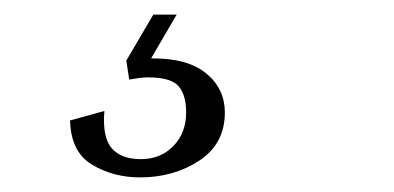

<svg xmlns="http://www.w3.org/2000/svg" viewBox="-20 -20 540 263"><path d="M288 134Q288 177 253 200Q218 223 172 223Q135 223 106 205.5Q77 188 76 145L123 132Q120 168 133 183Q146 198 173 198Q200 198 217.5 180Q235 162 235 134Q235 110 224.5 98Q214 86 183 86Q177 86 169.5 87Q162 88 157 89L153 63L190 0H222L187 60H190Q238 60 263 81Q288 102 288 134Z"/></svg>

Font: Inria Serif Light
Style: Italic
Weight: 300
Italic angle: -10°
Designer: Black Foundry Team
Foundry: Black Foundry
Version: Version 1.000; ttfautohint (v1.8.3)